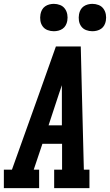

<svg xmlns="http://www.w3.org/2000/svg" viewBox="-39 -976 570 996"><path d="M-19 0V-96H23L164 -490L251 -735H380L386 -490L396 -96H425V0H242V-96H283V-230H181L136 -96H164V0ZM213 -326H282V-490Q282 -501 282 -512Q282 -523 282 -534Q278 -523 274.5 -512Q271 -501 267 -490ZM440 -814Q423 -814 407.5 -820Q392 -826 382.5 -839Q373 -852 370.5 -868.5Q368 -885 371 -902Q373 -914 379 -925Q385 -936 395 -943Q405 -950 417 -953Q429 -956 440 -956Q457 -956 472.5 -950Q488 -944 497.5 -931Q507 -918 510 -901.5Q513 -885 510 -868Q508 -856 502 -845Q496 -834 486 -827Q476 -820 464 -817Q452 -814 440 -814ZM240 -814Q223 -814 207.5 -820Q192 -826 182.5 -839Q173 -852 170.5 -868.5Q168 -885 171 -902Q173 -914 179 -925Q185 -936 195 -943Q205 -950 217 -953Q229 -956 240 -956Q257 -956 272.5 -950Q288 -944 297.5 -931Q307 -918 310 -901.5Q313 -885 310 -868Q308 -856 302 -845Q296 -834 286 -827Q276 -820 264 -817Q252 -814 240 -814Z"/></svg>

Font: Iosevka Slab
Style: Bold Italic
Weight: 700
Italic angle: -9°
Monospace: yes
Designer: Belleve Invis
Foundry: Belleve Invis
Version: Version 11.1.0; ttfautohint (v1.8.3)